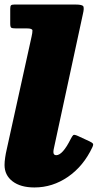

<svg xmlns="http://www.w3.org/2000/svg" viewBox="-26 -800 454 845"><path d="M339 -739 212 -151Q209 -139 209 -131Q209 -117 221.5 -117Q249.5 -117 285 -188Q292 -201.5 296.2 -205.2Q300.5 -209 316 -202L368 -178Q379.5 -172.5 382.8 -168.2Q386 -164 380.5 -152Q341.5 -69 273.5 -22Q205.5 25 125.5 25Q64.5 25 29.2 -2Q-6 -29 -6 -74Q-6 -88.5 -3.2 -107Q-0.5 -125.5 3 -140L113 -639Q117 -656.5 116.8 -665.8Q116.5 -675 92 -675H44.5Q29 -675 24 -677.8Q19 -680.5 19 -696V-760.5Q19 -772.5 22.2 -776.2Q25.5 -780 37 -780H307Q338 -780 341.2 -771Q344.5 -762 339 -739Z"/></svg>

Font: Besley* Fatface
Style: Italic
Weight: 900
Italic angle: -13°
Designer: Owen Earl
Foundry: indestructible type*
Version: Version 3.000; ttfautohint (v1.8.3)